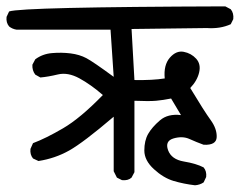

<svg xmlns="http://www.w3.org/2000/svg" viewBox="-24 -582 735 588"><path d="M573.2 -14.6Q539.1 -18.6 507.8 -27.8Q476.6 -37.1 447.3 -64Q418 -90.8 418 -121.1Q418 -151.4 429.7 -171.9Q441.4 -192.4 465.8 -213.4Q490.2 -234.4 530.3 -229.5L500 -280.3Q475.6 -275.4 454.1 -273.4Q432.6 -271.5 387.7 -273.4V-54.7L378.9 -38.1Q368.2 -28.3 349.6 -30.3L334 -38.1L324.2 -57.6V-224.6Q231.4 -145.5 188 -121.1Q144.5 -96.7 93.8 -88.9L77.1 -96.7Q67.4 -108.4 69.3 -126L77.1 -143.6Q116.2 -158.2 168.9 -189Q221.7 -219.7 291 -291Q253.9 -323.2 218.8 -342.3Q183.6 -361.3 153.3 -354Q123 -346.7 99.6 -344.7L84 -353.5Q74.2 -366.2 75.2 -383.8L84 -400.4Q106.4 -417 135.3 -419.4Q164.1 -421.9 191.9 -418.5Q219.7 -415 240.7 -403.8Q261.7 -392.6 324.2 -346.7L314.5 -491.2H26.4Q13.7 -493.2 3.9 -501Q-5.9 -512.7 -3.9 -530.3L3.9 -546.9Q41 -560.5 666 -562.5L682.6 -553.7Q692.4 -542 690.4 -523.4L682.6 -507.8Q650.4 -493.2 609.4 -496.1L378.9 -493.2L387.7 -336.9Q443.4 -335.9 480.5 -341.8Q476.6 -382.8 496.1 -405.3Q515.6 -427.7 538.6 -423.3Q561.5 -418.9 576.7 -402.3Q591.8 -385.7 585.9 -360.4Q580.1 -335 558.6 -312.5Q601.6 -241.2 621.1 -214.4Q640.6 -187.5 639.6 -162.1Q638.7 -136.7 599.6 -138.7Q578.1 -146.5 556.6 -156.2Q535.2 -166 507.8 -158.2Q480.5 -150.4 490.7 -122.1Q501 -93.8 539.1 -87.4Q577.1 -81.1 599.6 -69.3Q609.4 -57.6 607.4 -40L599.6 -23.4Q587.9 -15.6 573.2 -14.6Z"/></svg>

Font: JasonHandwriting4
Style: Regular
Weight: 400
Version: Version 1.01.21